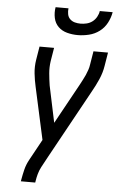

<svg xmlns="http://www.w3.org/2000/svg" viewBox="-62 -997 632 1039"><g transform="rotate(5 253.5 -477.5)"><path d="M170 0H92L93 -7Q98 -36 105 -64.5Q112 -93 127 -120L189 -233L127 -516Q119 -551 115 -587.5Q111 -624 117 -662L129 -735H208L196 -662Q191 -628 194 -595Q197 -562 202 -530L244 -331L364 -549Q371 -563 378.5 -576.5Q386 -590 392 -604Q398 -618 403 -632.5Q408 -647 410 -662L422 -735H501L489 -662Q483 -624 467 -587.5Q451 -551 431 -516L228 -147L195 -86Q185 -67 179.5 -47Q174 -27 171 -7ZM329 -815Q299 -815 271 -822.5Q243 -830 223.5 -849Q204 -868 198 -896.5Q192 -925 197 -955H267Q265 -939 268 -923Q271 -907 282 -896.5Q293 -886 308 -882Q323 -878 339 -878Q355 -878 372 -882Q389 -886 403 -896.5Q417 -907 426 -923Q435 -939 437 -955H507Q502 -925 487 -896.5Q472 -868 446.5 -849Q421 -830 390 -822.5Q359 -815 329 -815Z"/></g></svg>

Font: Iosevka Term Curly
Style: Italic
Weight: 400
Italic angle: -9°
Designer: Belleve Invis
Foundry: Belleve Invis
Version: Version 32.3.0